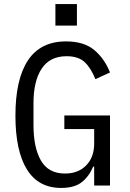

<svg xmlns="http://www.w3.org/2000/svg" viewBox="-20 -914 640 946"><path d="M444 -93H439Q419 -45 383 -16.5Q347 12 281 12Q169 12 112.5 -79.5Q56 -171 56 -344Q56 -524 118 -617Q180 -710 305 -710Q394 -710 444.5 -667.5Q495 -625 522 -557L450 -524Q428 -579 397 -608Q366 -637 308 -637Q226 -637 185.5 -576Q145 -515 145 -406V-298Q145 -186 182 -122.5Q219 -59 300 -59Q366 -59 405 -99.5Q444 -140 444 -206V-278H297V-345H522V0H444ZM359 -894V-788H253V-894Z"/></svg>

Font: iA Writer Mono V
Style: Regular
Weight: 400
Designer: Mike Abbink, Paul van der Laan, Pieter van Rosmalen
Foundry: Bold Monday
Version: Version 2.000